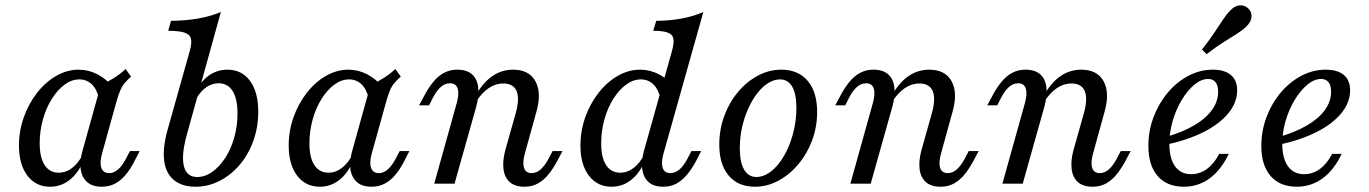

<svg xmlns="http://www.w3.org/2000/svg" viewBox="-20 -686 5114 717"><path d="M166.9 11.3Q113.7 11.3 82.3 -30.2Q50.8 -71.8 50.8 -142.7Q50.8 -197.6 69 -248.4Q87.1 -299.2 118.5 -339.5Q150 -379.8 190.3 -402.8Q230.6 -425.8 273.4 -425.8Q310.5 -425.8 344 -408.5Q377.4 -391.1 404.8 -358.1L350 -316.1Q342.7 -351.6 323.4 -370.6Q304 -389.5 276.6 -389.5Q247.6 -389.5 221 -369.8Q194.4 -350 173.4 -316.5Q152.4 -283.1 140.3 -239.9Q128.2 -196.8 128.2 -150.8Q128.2 -97.6 146.8 -69.4Q165.3 -41.1 199.2 -41.1Q226.6 -41.1 250 -59.3Q273.4 -77.4 291.1 -112.1V-83.9Q271 -37.9 239.1 -13.3Q207.3 11.3 166.9 11.3ZM359.7 11.3Q309.7 11.3 290.3 -25.4Q271 -62.1 288.7 -125L356.5 -368.5Q380.6 -379 404.4 -394Q428.2 -408.9 449.2 -428.2L469.4 -400Q454.8 -387.1 445.2 -375.4Q435.5 -363.7 429.4 -349.2Q423.4 -334.7 416.9 -313.7L361.3 -113.7Q351.6 -79 358.5 -59.3Q365.3 -39.5 387.9 -39.5Q400.8 -39.5 412.1 -46.8Q423.4 -54 432.7 -65.7Q441.9 -77.4 450 -92.7L465.3 -121.8H501.6L479.8 -79.8Q466.1 -53.2 448.8 -32.7Q431.5 -12.1 409.7 -0.4Q387.9 11.3 359.7 11.3Z M709.7 11.3Q659.7 11.3 629.4 -13.7Q599.2 -38.7 593.1 -85.5Q587.1 -132.3 604.8 -197.6L688.7 -496Q696.8 -525 693.1 -541.1Q689.5 -557.3 669.4 -564.1Q649.2 -571 608.1 -571L618.5 -608.1Q676.6 -608.9 722.6 -617.3Q768.5 -625.8 804.8 -641.1L679 -187.9Q656.5 -108.1 666.5 -66.5Q676.6 -25 716.1 -25Q746 -25 773 -44.4Q800 -63.7 821.4 -96.8Q842.7 -129.8 854.8 -172.6Q866.9 -215.3 866.9 -262.1Q866.9 -316.9 848.8 -346Q830.6 -375 796.8 -375Q768.5 -375 744.8 -356Q721 -337.1 704 -300.8L705.6 -331.5Q725 -377.4 756.9 -401.6Q788.7 -425.8 829 -425.8Q883.1 -425.8 913.7 -383.9Q944.4 -341.9 944.4 -269.4Q944.4 -211.3 926.2 -160.5Q908.1 -109.7 875.8 -71.4Q843.5 -33.1 800.8 -10.9Q758.1 11.3 709.7 11.3Z M1174.2 11.3Q1121 11.3 1089.5 -30.2Q1058.1 -71.8 1058.1 -142.7Q1058.1 -197.6 1076.2 -248.4Q1094.4 -299.2 1125.8 -339.5Q1157.3 -379.8 1197.6 -402.8Q1237.9 -425.8 1280.6 -425.8Q1317.7 -425.8 1351.2 -408.5Q1384.7 -391.1 1412.1 -358.1L1357.3 -316.1Q1350 -351.6 1330.6 -370.6Q1311.3 -389.5 1283.9 -389.5Q1254.8 -389.5 1228.2 -369.8Q1201.6 -350 1180.6 -316.5Q1159.7 -283.1 1147.6 -239.9Q1135.5 -196.8 1135.5 -150.8Q1135.5 -97.6 1154 -69.4Q1172.6 -41.1 1206.5 -41.1Q1233.9 -41.1 1257.3 -59.3Q1280.6 -77.4 1298.4 -112.1V-83.9Q1278.2 -37.9 1246.4 -13.3Q1214.5 11.3 1174.2 11.3ZM1366.9 11.3Q1316.9 11.3 1297.6 -25.4Q1278.2 -62.1 1296 -125L1363.7 -368.5Q1387.9 -379 1411.7 -394Q1435.5 -408.9 1456.5 -428.2L1476.6 -400Q1462.1 -387.1 1452.4 -375.4Q1442.7 -363.7 1436.7 -349.2Q1430.6 -334.7 1424.2 -313.7L1368.5 -113.7Q1358.9 -79 1365.7 -59.3Q1372.6 -39.5 1395.2 -39.5Q1408.1 -39.5 1419.4 -46.8Q1430.6 -54 1439.9 -65.7Q1449.2 -77.4 1457.3 -92.7L1472.6 -121.8H1508.9L1487.1 -79.8Q1473.4 -53.2 1456 -32.7Q1438.7 -12.1 1416.9 -0.4Q1395.2 11.3 1366.9 11.3Z M1938.7 11.3Q1902.4 11.3 1883.1 -6.5Q1863.7 -24.2 1860.1 -55.2Q1856.5 -86.3 1866.9 -125L1906.5 -265.3Q1921 -318.5 1908.9 -346.4Q1896.8 -374.2 1859.7 -374.2Q1829.8 -374.2 1803.6 -356Q1777.4 -337.9 1755.6 -302.4L1754.8 -326.6Q1782.3 -376.6 1817.7 -401.2Q1853.2 -425.8 1896 -425.8Q1955.6 -425.8 1979.4 -382.7Q2003.2 -339.5 1983.1 -268.5L1940.3 -113.7Q1930.6 -79.8 1936.7 -59.7Q1942.7 -39.5 1965.3 -39.5Q1983.1 -39.5 1998.8 -53.2Q2014.5 -66.9 2028.2 -92.7L2043.5 -121.8H2080.6L2062.1 -87.1Q2046 -56.5 2027.8 -34.3Q2009.7 -12.1 1987.9 -0.4Q1966.1 11.3 1938.7 11.3ZM1601.6 0 1685.5 -300.8Q1695.2 -334.7 1689.1 -354.8Q1683.1 -375 1660.5 -375Q1641.9 -375 1626.6 -361.7Q1611.3 -348.4 1597.6 -322.6L1582.3 -292.7H1545.2L1563.7 -327.4Q1579.8 -358.1 1598 -380.2Q1616.1 -402.4 1638.3 -414.1Q1660.5 -425.8 1687.1 -425.8Q1723.4 -425.8 1742.7 -408.5Q1762.1 -391.1 1765.7 -360.1Q1769.4 -329 1758.9 -289.5L1677.4 0Z M2456.5 11.3Q2421 11.3 2401.6 -6.5Q2382.3 -24.2 2378.2 -55.2Q2374.2 -86.3 2385.5 -125L2489.5 -496Q2497.6 -525 2494.8 -541.1Q2491.9 -557.3 2474.2 -564.1Q2456.5 -571 2419.4 -571L2430.6 -608.1Q2484.7 -608.9 2528.2 -617.3Q2571.8 -625.8 2606.5 -641.1L2458.1 -113.7Q2448.4 -80.6 2454.4 -60.1Q2460.5 -39.5 2483.9 -39.5Q2500.8 -39.5 2516.9 -52.8Q2533.1 -66.1 2546.8 -92.7L2562.1 -121.8H2598.4L2580.6 -87.1Q2564.5 -56.5 2546 -34.3Q2527.4 -12.1 2506 -0.4Q2484.7 11.3 2456.5 11.3ZM2263.7 11.3Q2210.5 11.3 2179 -30.2Q2147.6 -71.8 2147.6 -142.7Q2147.6 -197.6 2165.7 -248.4Q2183.9 -299.2 2215.3 -339.5Q2246.8 -379.8 2287.1 -402.8Q2327.4 -425.8 2370.2 -425.8Q2407.3 -425.8 2440.7 -408.5Q2474.2 -391.1 2501.6 -358.1L2446.8 -316.1Q2439.5 -351.6 2420.2 -370.6Q2400.8 -389.5 2373.4 -389.5Q2344.4 -389.5 2317.7 -369.8Q2291.1 -350 2270.2 -316.5Q2249.2 -283.1 2237.1 -239.9Q2225 -196.8 2225 -150.8Q2225 -97.6 2243.5 -69.4Q2262.1 -41.1 2296 -41.1Q2323.4 -41.1 2346.8 -59.3Q2370.2 -77.4 2387.9 -112.1V-83.9Q2367.7 -37.9 2335.9 -13.3Q2304 11.3 2263.7 11.3Z M2799.2 11.3Q2736.3 11.3 2701.2 -30.2Q2666.1 -71.8 2666.1 -146Q2666.1 -202.4 2684.7 -252.8Q2703.2 -303.2 2735.5 -341.9Q2767.7 -380.6 2809.7 -403.2Q2851.6 -425.8 2897.6 -425.8Q2960.5 -425.8 2996 -384.3Q3031.5 -342.7 3031.5 -267.7Q3031.5 -212.1 3012.9 -162.1Q2994.4 -112.1 2961.7 -73Q2929 -33.9 2887.1 -11.3Q2845.2 11.3 2799.2 11.3ZM2804.8 -25Q2827.4 -25 2849.6 -39.1Q2871.8 -53.2 2890.7 -78.2Q2909.7 -103.2 2923.8 -135.9Q2937.9 -168.5 2946 -206Q2954 -243.5 2954 -282.3Q2954 -335.5 2938.3 -362.5Q2922.6 -389.5 2892.7 -389.5Q2870.2 -389.5 2848 -375.4Q2825.8 -361.3 2806.9 -336.3Q2787.9 -311.3 2773.4 -278.6Q2758.9 -246 2750.8 -208.9Q2742.7 -171.8 2742.7 -132.3Q2742.7 -79.8 2758.9 -52.4Q2775 -25 2804.8 -25Z M3492.7 11.3Q3456.5 11.3 3437.1 -6.5Q3417.7 -24.2 3414.1 -55.2Q3410.5 -86.3 3421 -125L3460.5 -265.3Q3475 -318.5 3462.9 -346.4Q3450.8 -374.2 3413.7 -374.2Q3383.9 -374.2 3357.7 -356Q3331.5 -337.9 3309.7 -302.4L3308.9 -326.6Q3336.3 -376.6 3371.8 -401.2Q3407.3 -425.8 3450 -425.8Q3509.7 -425.8 3533.5 -382.7Q3557.3 -339.5 3537.1 -268.5L3494.4 -113.7Q3484.7 -79.8 3490.7 -59.7Q3496.8 -39.5 3519.4 -39.5Q3537.1 -39.5 3552.8 -53.2Q3568.5 -66.9 3582.3 -92.7L3597.6 -121.8H3634.7L3616.1 -87.1Q3600 -56.5 3581.9 -34.3Q3563.7 -12.1 3541.9 -0.4Q3520.2 11.3 3492.7 11.3ZM3155.6 0 3239.5 -300.8Q3249.2 -334.7 3243.1 -354.8Q3237.1 -375 3214.5 -375Q3196 -375 3180.6 -361.7Q3165.3 -348.4 3151.6 -322.6L3136.3 -292.7H3099.2L3117.7 -327.4Q3133.9 -358.1 3152 -380.2Q3170.2 -402.4 3192.3 -414.1Q3214.5 -425.8 3241.1 -425.8Q3277.4 -425.8 3296.8 -408.5Q3316.1 -391.1 3319.8 -360.1Q3323.4 -329 3312.9 -289.5L3231.5 0Z M4060.5 11.3Q4024.2 11.3 4004.8 -6.5Q3985.5 -24.2 3981.9 -55.2Q3978.2 -86.3 3988.7 -125L4028.2 -265.3Q4042.7 -318.5 4030.6 -346.4Q4018.5 -374.2 3981.5 -374.2Q3951.6 -374.2 3925.4 -356Q3899.2 -337.9 3877.4 -302.4L3876.6 -326.6Q3904 -376.6 3939.5 -401.2Q3975 -425.8 4017.7 -425.8Q4077.4 -425.8 4101.2 -382.7Q4125 -339.5 4104.8 -268.5L4062.1 -113.7Q4052.4 -79.8 4058.5 -59.7Q4064.5 -39.5 4087.1 -39.5Q4104.8 -39.5 4120.6 -53.2Q4136.3 -66.9 4150 -92.7L4165.3 -121.8H4202.4L4183.9 -87.1Q4167.7 -56.5 4149.6 -34.3Q4131.5 -12.1 4109.7 -0.4Q4087.9 11.3 4060.5 11.3ZM3723.4 0 3807.3 -300.8Q3816.9 -334.7 3810.9 -354.8Q3804.8 -375 3782.3 -375Q3763.7 -375 3748.4 -361.7Q3733.1 -348.4 3719.4 -322.6L3704 -292.7H3666.9L3685.5 -327.4Q3701.6 -358.1 3719.8 -380.2Q3737.9 -402.4 3760.1 -414.1Q3782.3 -425.8 3808.9 -425.8Q3845.2 -425.8 3864.5 -408.5Q3883.9 -391.1 3887.5 -360.1Q3891.1 -329 3880.6 -289.5L3799.2 0Z M4400.8 11.3Q4337.9 11.3 4303.2 -28.6Q4268.5 -68.5 4268.5 -141.1Q4268.5 -197.6 4287.9 -248.8Q4307.3 -300 4340.7 -339.9Q4374.2 -379.8 4417.7 -402.8Q4461.3 -425.8 4508.9 -425.8Q4553.2 -425.8 4576.6 -406Q4600 -386.3 4600 -348.4Q4600 -303.2 4567.3 -263.3Q4534.7 -223.4 4475 -193.1Q4415.3 -162.9 4333.1 -145.2V-174.2Q4395.2 -191.9 4439.1 -217.7Q4483.1 -243.5 4506 -275.4Q4529 -307.3 4529 -343.5Q4529 -366.9 4519.4 -379Q4509.7 -391.1 4491.9 -391.1Q4466.1 -391.1 4440.3 -369.8Q4414.5 -348.4 4393.1 -312.9Q4371.8 -277.4 4359.3 -234.7Q4346.8 -191.9 4346.8 -149.2Q4346.8 -94.4 4368.1 -64.9Q4389.5 -35.5 4428.2 -35.5Q4459.7 -35.5 4486.3 -54.4Q4512.9 -73.4 4533.1 -111.3H4568.5Q4540.3 -51.6 4497.6 -20.2Q4454.8 11.3 4400.8 11.3ZM4486.3 -483.9 4468.5 -500.8Q4496.8 -537.1 4515.3 -564.9Q4533.9 -592.7 4547.2 -612.9Q4560.5 -633.1 4574.2 -646.8Q4591.9 -665.3 4610.5 -666.1Q4629 -666.9 4642.7 -653.2Q4654.8 -641.1 4653.6 -623Q4652.4 -604.8 4633.9 -586.3Q4619.4 -572.6 4598.8 -559.7Q4578.2 -546.8 4550.4 -529.4Q4522.6 -512.1 4486.3 -483.9Z M4822.6 11.3Q4759.7 11.3 4725 -28.6Q4690.3 -68.5 4690.3 -141.1Q4690.3 -197.6 4709.7 -248.8Q4729 -300 4762.5 -339.9Q4796 -379.8 4839.5 -402.8Q4883.1 -425.8 4930.6 -425.8Q4975 -425.8 4998.4 -406Q5021.8 -386.3 5021.8 -348.4Q5021.8 -303.2 4989.1 -263.3Q4956.5 -223.4 4896.8 -193.1Q4837.1 -162.9 4754.8 -145.2V-174.2Q4816.9 -191.9 4860.9 -217.7Q4904.8 -243.5 4927.8 -275.4Q4950.8 -307.3 4950.8 -343.5Q4950.8 -366.9 4941.1 -379Q4931.5 -391.1 4913.7 -391.1Q4887.9 -391.1 4862.1 -369.8Q4836.3 -348.4 4814.9 -312.9Q4793.5 -277.4 4781 -234.7Q4768.5 -191.9 4768.5 -149.2Q4768.5 -94.4 4789.9 -64.9Q4811.3 -35.5 4850 -35.5Q4881.5 -35.5 4908.1 -54.4Q4934.7 -73.4 4954.8 -111.3H4990.3Q4962.1 -51.6 4919.4 -20.2Q4876.6 11.3 4822.6 11.3Z"/></svg>

Font: Playfair 9pt
Style: Italic
Weight: 400
Italic angle: -15.6°
Designer: Claus Eggers Sørensen
Foundry: Claus Eggers Sørensen
Version: Version 2.001;gftools[0.9.30]